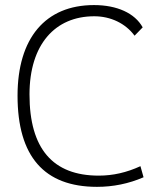

<svg xmlns="http://www.w3.org/2000/svg" viewBox="-20 -723 626 753"><path d="M360.4 9.8C423.3 9.8 484.4 -2.4 543 -27.8L530.8 -71.3C476.6 -46.4 423.3 -34.2 367.2 -34.2C187 -34.2 95.7 -140.1 95.7 -352.5C95.7 -548.3 195.8 -659.2 349.6 -659.2C414.1 -659.2 472.2 -631.3 507.8 -583L539.6 -615.7C508.8 -671.4 439 -703.1 348.6 -703.1C157.7 -703.1 48.8 -573.2 48.8 -347.7C48.8 -109.4 153.3 9.8 360.4 9.8Z"/></svg>

Font: Cascadia Mono PL ExtraLight
Style: Regular
Weight: 200
Monospace: yes
Designer: Aaron Bell
Foundry: Saja Typeworks
Version: Version 2404.023